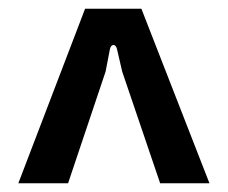

<svg xmlns="http://www.w3.org/2000/svg" viewBox="-20 -770 522 440"><path d="M22 -350H136L222 -606L232 -658C235 -670 245 -670 248 -658L260 -606L347 -350H460L304 -750H175Z"/></svg>

Font: Finlandica Medium
Style: Regular
Weight: 500
Designer: Niklas Ekholm, Juho Hiilivirta, Jaakko Suomalainen
Foundry: Helsinki Type Studio
Version: Version 2.000;Glyphs 3.2 (3202)